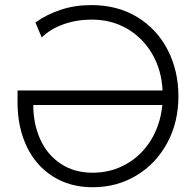

<svg xmlns="http://www.w3.org/2000/svg" viewBox="-20 -748 791 775"><path d="M50.8 -335V-382.8H636.2Q632.3 -464.8 594.5 -530Q556.6 -595.2 493.2 -632.1Q429.7 -668.9 350.6 -668.9Q289.1 -668.9 235.6 -649.7Q182.1 -630.4 148.4 -596.7L123 -657.2Q167 -689 224.4 -708.3Q281.7 -727.5 348.6 -727.5Q455.1 -727.5 534.9 -678.5Q614.7 -629.4 657.5 -545.4Q700.2 -461.4 700.2 -359.4Q700.2 -253.9 654.5 -170.2Q608.9 -86.4 530 -39.3Q451.2 7.8 354.5 7.8Q262.2 7.8 193.4 -35.9Q124.5 -79.6 87.6 -157.2Q50.8 -234.9 50.8 -335ZM354.5 -50.8Q427.2 -50.8 488.5 -85Q549.8 -119.1 588.6 -181.4Q627.4 -243.7 635.3 -324.2H114.3Q114.3 -248.5 142.3 -186Q170.4 -123.5 224.9 -87.2Q279.3 -50.8 354.5 -50.8Z"/></svg>

Font: Reddit Sans Chocolate Light
Style: Regular
Weight: 300
Designer: Stephen Hutchings
Foundry: Reddit
Version: Version 1.013